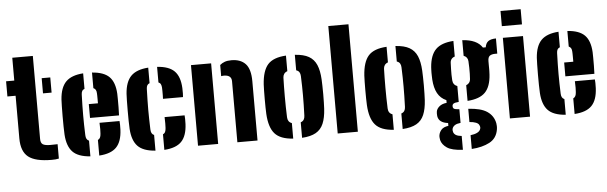

<svg xmlns="http://www.w3.org/2000/svg" viewBox="-57 -1011 4504 1424"><g transform="rotate(-5 2195.0 -299.0)"><path d="M6 -487V-600H67V-770H220V-152Q220 -121.5 236.5 -111.2Q253 -101 292 -101Q305.5 -101 318 -101.5Q330.5 -102 346 -102V5Q334 8 321 9Q308 10 292 10Q171.5 10 119.2 -31.2Q67 -72.5 67 -170V-487ZM271 -487V-600H335V-487Z M403.5 -168Q402 -191.5 401.5 -228.5Q401 -265.5 401 -305.8Q401 -346 401.8 -379.8Q402.5 -413.5 403.5 -430Q410 -519 451.5 -561Q493 -603 580.5 -609V-493.5Q568 -489 562.5 -479Q557 -469 556.5 -453Q555 -407.5 554.2 -369.8Q553.5 -332 553.5 -297.5Q553.5 -263 554.2 -227.8Q555 -192.5 556.5 -151Q557 -134 562.5 -123.5Q568 -113 580.5 -107.5V9Q489 2.5 449 -39.8Q409 -82 403.5 -168ZM646.5 9V-107Q658 -112.5 663.2 -123.2Q668.5 -134 669.5 -152Q670.5 -167 670.8 -185.5Q671 -204 669.5 -233H818.5Q819.5 -227 820 -205.8Q820.5 -184.5 819.5 -168Q815.5 -80.5 775 -38.5Q734.5 3.5 646.5 9ZM602.5 -275V-378H670.5Q670.5 -395 670.5 -410.5Q670.5 -426 670.2 -437.2Q670 -448.5 669.5 -453Q669 -469 663.5 -478.5Q658 -488 646.5 -493V-609Q734.5 -603 774.8 -562.2Q815 -521.5 819.5 -436Q820 -424 820.2 -396.5Q820.5 -369 820.2 -336Q820 -303 818.5 -275Z M888 -168Q886.5 -191.5 886 -228.5Q885.5 -265.5 885.5 -305.8Q885.5 -346 886.2 -379.8Q887 -413.5 888 -430Q894.5 -519 936 -561Q977.5 -603 1065 -609V-493.5Q1052.5 -489 1047 -479Q1041.5 -469 1041 -453Q1039.5 -407.5 1038.8 -369.8Q1038 -332 1038 -297.5Q1038 -263 1038.8 -227.8Q1039.5 -192.5 1041 -151Q1041.5 -134 1047 -123.5Q1052.5 -113 1065 -107.5V9Q973.5 2.5 933.5 -39.8Q893.5 -82 888 -168ZM1131 9V-107Q1143.5 -112.5 1148.2 -123.8Q1153 -135 1154 -152Q1155 -167 1155 -185.5Q1155 -204 1154 -233H1303Q1304 -227 1304.5 -205.8Q1305 -184.5 1304 -168Q1300 -80.5 1259.5 -38.5Q1219 3.5 1131 9ZM1154 -369Q1154.5 -379 1154.8 -395Q1155 -411 1154.8 -427Q1154.5 -443 1154 -453Q1153 -467.5 1148.2 -477.8Q1143.5 -488 1131 -493V-609Q1219 -603.5 1259.5 -562.5Q1300 -521.5 1304 -436Q1305 -419.5 1304.5 -396.2Q1304 -373 1303 -369Z M1382.5 0V-600H1532.5V0ZM1675.5 0V-454Q1675.5 -478 1661 -489.5Q1646.5 -501 1619.5 -501Q1614.5 -501 1609.2 -500.5Q1604 -500 1598.5 -499V-582Q1614 -595.5 1634.2 -602.8Q1654.5 -610 1684.5 -610Q1752 -610 1788.8 -571Q1825.5 -532 1825.5 -441V0Z M1907.5 -191Q1906.5 -210 1906 -239.2Q1905.5 -268.5 1905.5 -301.2Q1905.5 -334 1906 -363Q1906.5 -392 1907.5 -410Q1914 -512 1954.8 -557.8Q1995.5 -603.5 2090.5 -609V-493Q2074 -487 2066 -475.2Q2058 -463.5 2057.5 -448Q2056.5 -417.5 2056 -382.2Q2055.5 -347 2055.5 -309Q2055.5 -271 2056.2 -231.8Q2057 -192.5 2058.5 -153Q2059 -135.5 2066.8 -123.8Q2074.5 -112 2090.5 -106.5V9Q1994.5 3 1953.8 -43.8Q1913 -90.5 1907.5 -191ZM2156.5 9V-106.5Q2172.5 -112 2179.8 -123.8Q2187 -135.5 2187.5 -153Q2189 -197.5 2189.8 -234.2Q2190.5 -271 2190.5 -304.8Q2190.5 -338.5 2189.8 -373.2Q2189 -408 2187.5 -448Q2187 -465 2179.8 -476.8Q2172.5 -488.5 2156.5 -493.5V-609Q2222 -605 2260.2 -583Q2298.5 -561 2316.8 -518.5Q2335 -476 2338.5 -410Q2339.5 -391 2340.2 -361.5Q2341 -332 2341 -299.5Q2341 -267 2340.2 -238Q2339.5 -209 2338.5 -191Q2334.5 -124 2316.2 -81.2Q2298 -38.5 2259.8 -16.8Q2221.5 5 2156.5 9Z M2422.5 0V-800H2572.5V0Z M2656.5 -191Q2655.5 -210 2655 -239.2Q2654.5 -268.5 2654.5 -301.2Q2654.5 -334 2655 -363Q2655.5 -392 2656.5 -410Q2663 -512 2703.8 -557.8Q2744.5 -603.5 2839.5 -609V-493Q2823 -487 2815 -475.2Q2807 -463.5 2806.5 -448Q2805.5 -417.5 2805 -382.2Q2804.5 -347 2804.5 -309Q2804.5 -271 2805.2 -231.8Q2806 -192.5 2807.5 -153Q2808 -135.5 2815.8 -123.8Q2823.5 -112 2839.5 -106.5V9Q2743.5 3 2702.8 -43.8Q2662 -90.5 2656.5 -191ZM2905.5 9V-106.5Q2921.5 -112 2928.8 -123.8Q2936 -135.5 2936.5 -153Q2938 -197.5 2938.8 -234.2Q2939.5 -271 2939.5 -304.8Q2939.5 -338.5 2938.8 -373.2Q2938 -408 2936.5 -448Q2936 -465 2928.8 -476.8Q2921.5 -488.5 2905.5 -493.5V-609Q2971 -605 3009.2 -583Q3047.5 -561 3065.8 -518.5Q3084 -476 3087.5 -410Q3088.5 -391 3089.2 -361.5Q3090 -332 3090 -299.5Q3090 -267 3089.2 -238Q3088.5 -209 3087.5 -191Q3083.5 -124 3065.2 -81.2Q3047 -38.5 3008.8 -16.8Q2970.5 5 2905.5 9Z M3337 201.5Q3255 197.5 3219.2 173Q3183.5 148.5 3175 115Q3173.5 108 3172.5 97Q3171.5 86 3173 78Q3177 55.5 3193 37.8Q3209 20 3245 15V-6Q3176.5 -14 3169 -64Q3167.5 -76 3168 -82.5Q3168.5 -89 3169 -97Q3172 -118 3192.2 -135.2Q3212.5 -152.5 3247 -156V-176Q3203.5 -195 3181.8 -235Q3160 -275 3156 -337Q3155.5 -352.5 3155 -365Q3154.5 -377.5 3154.5 -388.2Q3154.5 -399 3155 -409.2Q3155.5 -419.5 3156 -430Q3163 -519 3205.2 -561.2Q3247.5 -603.5 3337 -609V-493Q3321 -488 3312.2 -476.5Q3303.5 -465 3303 -448Q3302 -422.5 3301.5 -401.2Q3301 -380 3301.2 -360.2Q3301.5 -340.5 3303 -319Q3304 -302 3312.8 -290.2Q3321.5 -278.5 3337 -273V-155Q3309.5 -153 3299.2 -146.8Q3289 -140.5 3289 -129Q3289 -128.5 3289 -127.8Q3289 -127 3289 -126Q3289 -114 3297.5 -108.2Q3306 -102.5 3337 -100.5V1Q3309.5 4 3295.2 13Q3281 22 3276 35Q3273 42.5 3273.5 50.8Q3274 59 3276 65Q3281.5 80 3296.2 88Q3311 96 3337 98.5ZM3403 201V98.5Q3432.5 95 3451.2 86Q3470 77 3476 63Q3480 54.5 3479.8 47Q3479.5 39.5 3475 30Q3470 17.5 3451.2 10Q3432.5 2.5 3403 0.5V-98Q3496.5 -93 3543.2 -61.2Q3590 -29.5 3601 27Q3602.5 35 3603 47.8Q3603.5 60.5 3601 75Q3590 139 3536 167.5Q3482 196 3403 201ZM3403 -157V-273.5Q3417.5 -279 3425.8 -289.8Q3434 -300.5 3435 -315Q3436.5 -335.5 3437 -357.2Q3437.5 -379 3437 -402Q3436.5 -425 3435 -450Q3434 -465.5 3425.8 -476.5Q3417.5 -487.5 3403 -492.5V-609Q3511.5 -602.5 3551 -541H3572Q3576.5 -572 3595.8 -585.8Q3615 -599.5 3653 -600V-487H3637Q3611.5 -487 3597.2 -476.8Q3583 -466.5 3583 -437V-409Q3583 -396.5 3583.2 -386.2Q3583.5 -376 3583.2 -364.5Q3583 -353 3582 -337Q3576.5 -248 3535 -205.5Q3493.5 -163 3403 -157Z M3704.5 -687V-800H3854.5V-687ZM3704.5 0V-600H3854.5V0Z M3942.5 -168Q3941 -191.5 3940.5 -228.5Q3940 -265.5 3940 -305.8Q3940 -346 3940.8 -379.8Q3941.5 -413.5 3942.5 -430Q3949 -519 3990.5 -561Q4032 -603 4119.5 -609V-493.5Q4107 -489 4101.5 -479Q4096 -469 4095.5 -453Q4094 -407.5 4093.2 -369.8Q4092.5 -332 4092.5 -297.5Q4092.5 -263 4093.2 -227.8Q4094 -192.5 4095.5 -151Q4096 -134 4101.5 -123.5Q4107 -113 4119.5 -107.5V9Q4028 2.5 3988 -39.8Q3948 -82 3942.5 -168ZM4185.5 9V-107Q4197 -112.5 4202.2 -123.2Q4207.5 -134 4208.5 -152Q4209.5 -167 4209.8 -185.5Q4210 -204 4208.5 -233H4357.5Q4358.5 -227 4359 -205.8Q4359.5 -184.5 4358.5 -168Q4354.5 -80.5 4314 -38.5Q4273.5 3.5 4185.5 9ZM4141.5 -275V-378H4209.5Q4209.5 -395 4209.5 -410.5Q4209.5 -426 4209.2 -437.2Q4209 -448.5 4208.5 -453Q4208 -469 4202.5 -478.5Q4197 -488 4185.5 -493V-609Q4273.5 -603 4313.8 -562.2Q4354 -521.5 4358.5 -436Q4359 -424 4359.2 -396.5Q4359.5 -369 4359.2 -336Q4359 -303 4357.5 -275Z"/></g></svg>

Font: Big Shoulders Stencil Text Thin Black
Style: Regular
Weight: 900
Version: Version 2.001